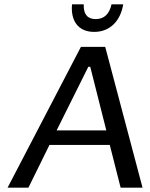

<svg xmlns="http://www.w3.org/2000/svg" viewBox="-20 -865 692 885"><path d="M637 0 465 -649H353L15 0H111L208 -197H486L536 0ZM470 -264H241L387 -557H396ZM548 -845H494C484 -800 460 -777 421 -777C383 -777 364 -800 366 -845H312C305 -771 339 -718 414 -718C489 -718 536 -771 548 -845Z"/></svg>

Font: Gamestation Text
Style: Italic
Weight: 400
Designer: Jonas Hecksher
Foundry: Jonas Hecksher, Playtypeª, e-types AS
Version: Version 1.003